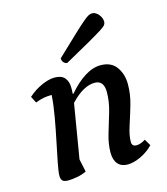

<svg xmlns="http://www.w3.org/2000/svg" viewBox="-108 -787 771 884"><g transform="rotate(-15 278.0 -345.5)"><path d="M108 12Q88 12 81 4Q74 -4 74 -19Q74 -36 82 -77.5Q90 -119 101.5 -173.5Q113 -228 123 -284.5Q133 -341 136 -388H131Q115 -388 96.5 -384.5Q78 -381 58 -373L42 -404Q72 -431 107 -446.5Q142 -462 169 -462Q202 -462 217 -444.5Q232 -427 232 -398Q232 -391 232 -384Q232 -377 231 -368H235Q272 -412 311.5 -437Q351 -462 388 -462Q439 -462 463.5 -427.5Q488 -393 488 -345Q488 -297 474 -249Q460 -201 446 -158.5Q432 -116 432 -85Q432 -63 454 -63Q473 -63 497 -78L515 -47Q489 -20 454.5 -4Q420 12 392 12Q362 12 345.5 -7Q329 -26 329 -61Q329 -103 343 -149Q357 -195 371 -242.5Q385 -290 385 -336Q385 -391 341 -391Q315 -391 286.5 -375.5Q258 -360 226 -326L183 -68L196 -7Q176 3 151 7.5Q126 12 108 12ZM244 -512Q235 -512 227.5 -519.5Q220 -527 220 -540Q282 -599 317 -632Q352 -665 370 -680Q388 -695 396.5 -699Q405 -703 413 -703Q429 -703 443 -686.5Q457 -670 457 -651Q457 -644 452.5 -637Q448 -630 428.5 -617.5Q409 -605 365.5 -580Q322 -555 244 -512Z"/></g></svg>

Font: Petrona SemiBold
Style: Italic
Weight: 600
Italic angle: -9°
Designer: Ringo R. Seeber
Foundry: Ringo R. Seeber
Version: Version 2.001; ttfautohint (v1.8.3)